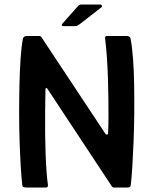

<svg xmlns="http://www.w3.org/2000/svg" viewBox="-20 -833 681 853"><path d="M448 -239Q450 -235 455 -235Q460 -235 460 -241Q462 -273 462 -312.5Q462 -352 461.5 -396Q461 -440 459.5 -486Q458 -532 455 -576.5Q452 -621 447 -661Q446 -673 453 -673H544Q550 -673 554.5 -670Q559 -667 560 -662Q567 -625 571 -572.5Q575 -520 576 -458Q577 -396 576.5 -331.5Q576 -267 573.5 -206Q571 -145 568 -94.5Q565 -44 561 -11Q560 -3 555 -1.5Q550 0 544 0H485Q478 0 471 -14L191 -438Q190 -442 186 -442Q182 -442 182 -437Q181 -386 180.5 -336.5Q180 -287 180.5 -240.5Q181 -194 182.5 -152Q184 -110 186.5 -74.5Q189 -39 193 -11Q193 0 186 0H96Q91 0 85.5 -1.5Q80 -3 79 -11Q75 -45 72 -96Q69 -147 67 -208Q65 -269 65 -333.5Q65 -398 66.5 -459.5Q68 -521 71.5 -573.5Q75 -626 82 -662Q83 -667 88 -670Q93 -673 98 -673H155Q162 -673 166 -665ZM314 -717H261Q255 -717 254.5 -721Q254 -725 259 -730L323 -802Q328 -808 331.5 -810.5Q335 -813 344 -813H426Q430 -813 432.5 -808.5Q435 -804 431 -801L336 -727Q329 -722 324.5 -719.5Q320 -717 314 -717Z"/></svg>

Font: Glory SemiBold
Style: Regular
Weight: 600
Designer: Robert Leuschke
Foundry: Robert Leuschke
Version: Version 1.011